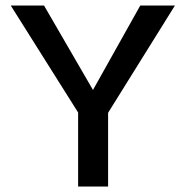

<svg xmlns="http://www.w3.org/2000/svg" viewBox="-20 -678 675 698"><path d="M373 -268V0H264V-269L19 -658H140L318 -351L490 -658H616Z"/></svg>

Font: Ysabeau Infant Semibold
Style: Regular
Weight: 600
Designer: Christian Thalmann (Catharsis Fonts)
Version: Version 0.003